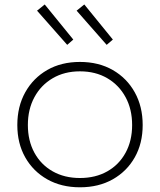

<svg xmlns="http://www.w3.org/2000/svg" viewBox="-20 -808 698 837"><path d="M328.5 8.5Q247.5 8.5 186 -26.2Q124.5 -61 90 -122Q55.5 -183 55.5 -263Q55.5 -343.5 90 -405.5Q124.5 -467.5 185.8 -502.8Q247 -538 328.5 -538Q410 -538 471.5 -502.8Q533 -467.5 567.5 -405.5Q602 -343.5 602 -263Q602 -183 567.5 -122Q533 -61 471.5 -26.2Q410 8.5 328.5 8.5ZM328.5 -32Q396.5 -32 447.8 -61Q499 -90 527.5 -142.2Q556 -194.5 556 -263Q556 -331.5 527.5 -384.2Q499 -437 447.8 -467Q396.5 -497 328.5 -497Q261 -497 209.8 -467Q158.5 -437 130 -384.2Q101.5 -331.5 101.5 -263Q101.5 -194.5 130 -142.2Q158.5 -90 209.8 -61Q261 -32 328.5 -32ZM347.5 -788.5 314 -761.5 445 -612.5 472 -635.5ZM175 -788.5 141.5 -761.5 273 -612.5 299.5 -635.5Z"/></svg>

Font: Hepta Slab ExtraLight Light
Style: Regular
Weight: 300
Version: Version 1.100